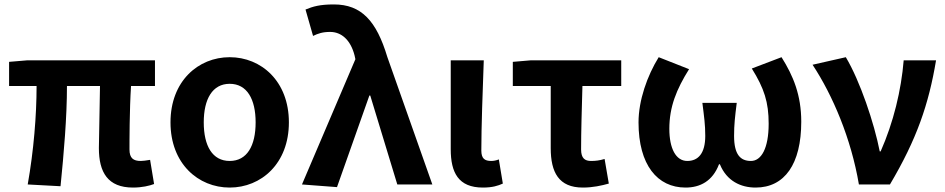

<svg xmlns="http://www.w3.org/2000/svg" viewBox="-20 -832 4261 866"><path d="M580 14C620 14 654 6 675 -2L657 -111C639 -108 625 -106 615 -106C582 -106 564 -118 564 -158C564 -191 564 -337 571 -444H679V-560H104L21 -553V-444H145C145 -312 132 -152 105 0L253 8C268 -141 282 -303 282 -444H431C430 -342 426 -204 426 -164C426 -55 466 14 580 14Z M1016 14C1158 14 1283 -94 1283 -280C1283 -466 1158 -574 1016 -574C874 -574 749 -466 749 -280C749 -94 874 14 1016 14ZM1016 -106C938 -106 899 -174 899 -280C899 -385 938 -454 1016 -454C1094 -454 1133 -385 1133 -280C1133 -174 1094 -106 1016 -106Z M1500 12 1646 -401H1650L1772 0H1930L1727 -575C1678 -738 1610 -812 1486 -812C1423 -812 1392 -803 1358 -789L1392 -670C1415 -681 1435 -688 1469 -688C1520 -688 1561 -652 1579 -583L1583 -565L1342 0Z M2158 14C2201 14 2226 6 2248 -4L2230 -113C2218 -108 2205 -106 2196 -106C2166 -106 2151 -117 2151 -153C2151 -258 2157 -423 2162 -560H2013V-159C2013 -54 2047 14 2158 14Z M2609 14C2654 14 2694 5 2726 -4L2707 -115C2684 -108 2666 -106 2646 -106C2618 -106 2601 -118 2601 -158C2601 -236 2604 -340 2607 -444H2782V-560H2375L2293 -553V-444H2464V-164C2464 -55 2500 14 2609 14Z M3072 14C3138 14 3194 -15 3223 -91H3227C3258 -15 3322 14 3388 14C3519 14 3594 -92 3594 -283C3594 -403 3558 -490 3505 -574L3371 -523C3427 -433 3447 -371 3447 -274C3447 -163 3414 -106 3367 -106C3320 -106 3291 -134 3291 -219C3291 -270 3295 -304 3303 -368H3148C3156 -304 3161 -270 3161 -219C3161 -140 3129 -106 3080 -106C3028 -106 2999 -163 2999 -251C2999 -350 3031 -429 3088 -520L2951 -574C2899 -490 2860 -379 2860 -280C2860 -88 2945 14 3072 14Z M3854 0H3994C4115 -204 4169 -362 4202 -560H4056C4045 -425 4010 -280 3952 -149H3948C3923 -277 3859 -467 3795 -574L3645 -540C3736 -402 3819 -207 3854 0Z"/></svg>

Font: Noto Sans Mono CJK HK
Style: Bold
Weight: 700
Designer: Ryoko NISHIZUKA 西塚涼子 (kana, bopomofo & ideographs); Paul D. Hunt (Latin, Greek & Cyrillic); Sandoll Communications 산돌커뮤니
Foundry: Adobe
Version: Version 2.004;hotconv 1.0.118;makeotfexe 2.5.65603